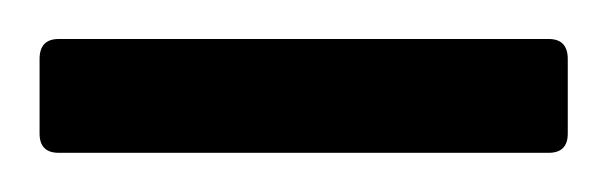

<svg xmlns="http://www.w3.org/2000/svg" viewBox="-30 -78 310 98"><path d="M-9.8 -9.8V-47.9Q-9.8 -58.1 0 -58.1H250Q259.8 -58.1 259.8 -47.9V-9.8Q259.8 0 250 0H0Q-9.8 0 -9.8 -9.8Z"/></svg>

Font: Wesal
Style: Regular
Weight: 700
Designer: Ahmed zaza
Foundry: Ahmed zaza
Version: Version 2.01